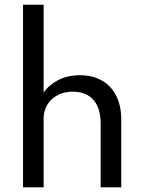

<svg xmlns="http://www.w3.org/2000/svg" viewBox="-20 -802 610 822"><path d="M78.6 0V-781.8H166.8V-405.5Q188.2 -437.3 228.2 -458.6Q268.2 -480 323.2 -480Q363.6 -480 396.1 -467Q428.6 -454.1 451.4 -429.8Q474.1 -405.5 486.6 -370.7Q499.1 -335.9 499.1 -291.8V0H410.9V-274.1Q410.9 -339.5 379.8 -374.5Q348.6 -409.5 291.8 -409.5Q262.3 -409.5 239.1 -400.2Q215.9 -390.9 199.8 -375.2Q183.6 -359.5 175.2 -338.9Q166.8 -318.2 166.8 -295V0Z"/></svg>

Font: Spartan Med
Style: Regular
Weight: 500
Designer: Matt Bailey, Mirko Velimirovic
Foundry: Matt Bailey
Version: Version 1.005